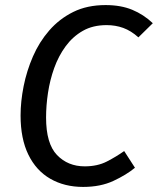

<svg xmlns="http://www.w3.org/2000/svg" viewBox="-20 -721 619 753"><path d="M394 -701.1Q454.1 -701.1 498.7 -682.6Q543.3 -664.1 579.3 -630L522.8 -574.5Q493.9 -600.4 463.4 -611.5Q433 -622.5 398 -622.5Q344.1 -622.5 304.8 -600Q265.4 -577.5 237.5 -539.6Q209.6 -501.6 192.6 -454.2Q175.7 -406.8 168.2 -356.9Q160.7 -307 160.7 -260.1Q160.7 -157.4 203.6 -113Q246.4 -68.6 312.2 -68.6Q362.1 -68.6 399.1 -87.6Q436 -106.6 467 -128.6L509.3 -63.1Q475.3 -35 424.7 -11.5Q374.1 12.1 306 12.1Q232.9 12.1 177.3 -19.9Q121.7 -51.9 91.2 -114.5Q60.7 -177 60.7 -268Q60.7 -323 72.7 -383.1Q84.7 -443.1 109.2 -499.6Q133.7 -556.1 173.2 -601.6Q212.8 -647.1 267.3 -674.1Q321.9 -701.1 394 -701.1Z"/></svg>

Font: Fira Sans Variable
Style: Italic
Weight: 397
Italic angle: -8°
Designer: Carrois Corporate & Edenspiekermann AG
Foundry: Carrois Corporate GbR & Edenspiekermann AG
Version: Version 4.202